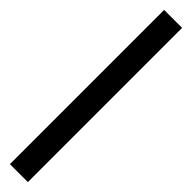

<svg xmlns="http://www.w3.org/2000/svg" viewBox="37 -90 544 544"><g transform="rotate(-45 309.0 182.0)"><path d="M0 146H618V218H0Z"/></g></svg>

Font: Fragment Mono SC
Style: Regular
Weight: 400
Monospace: yes
Designer: Wei Huang based on Nimbus Sans by URW Studio, based on Helvetica by Max Miedinger.
Foundry: Wei Huang
Version: Version 1.012; ttfautohint (v1.8.4.7-5d5b)